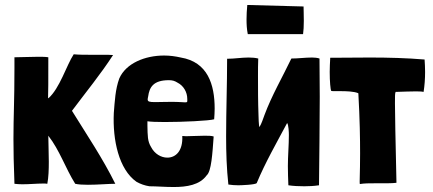

<svg xmlns="http://www.w3.org/2000/svg" viewBox="-20 -738 1737 771"><path d="M269 -293C325 -368 385 -441 434 -517C423 -518 409 -518 393 -518C378 -518 361 -518 344 -518C321 -518 298 -518 276 -520C247 -476 220 -383 174 -343C174 -345 173 -346 173 -345C174 -366 174 -412 174 -508C163 -510 148 -510 133 -510C101 -510 65 -508 38 -508C38 -493 38 -479 38 -465C38 -331 34 -272 34 -180C34 -133 35 -78 38 0C47 1 58 2 69 2C98 2 129 -1 153 -1C159 -1 165 -1 170 0C175 -26 176 -57 176 -88C176 -127 174 -166 174 -193C220 -134 242 -64 282 0C295 3 313 4 333 4C372 4 417 0 443 0C392 -103 329 -196 269 -293Z M580 10C609 10 643 13 677 13C730 13 782 5 810 -34C829 -50 833 -122 838 -190C829 -193 816 -193 801 -193C777 -193 748 -191 727 -191C721 -191 716 -192 712 -192C715 -131 685 -105 652 -105C627 -105 601 -120 587 -147C572 -171 573 -193 572 -233V-251C584 -249 610 -248 641 -248C715 -248 820 -253 840 -259C841 -273 842 -288 842 -302C842 -399 814 -489 706 -507C684 -512 662 -515 639 -515C562 -515 486 -484 459 -423C443 -379 441 -333 437 -284C432 -176 457 -58 528 -8C544 1 561 7 580 10ZM669 -329C640 -329 619 -328 604 -328C579 -328 573 -330 573 -339C573 -342 574 -346 575 -351C580 -387 595 -416 658 -416C673 -416 682 -413 693 -406C717 -394 732 -368 732 -341C732 -330 734 -327 724 -327C716 -327 700 -329 669 -329Z M1197 -601C1199 -614 1200 -634 1200 -654C1200 -678 1199 -702 1199 -712C1187 -712 986 -718 974 -718H973C971 -697 970 -678 970 -660C970 -640 971 -621 975 -601ZM1233 -507C1205 -507 1178 -503 1150 -503C1114 -428 1071 -354 1042 -276C1036 -260 1031 -243 1022 -228C1019 -229 1018 -273 1018 -277C1016 -329 1016 -381 1016 -433C1016 -459 1016 -480 1017 -503C1005 -506 992 -507 978 -507C950 -507 921 -502 892 -502C892 -398 888 -294 888 -190C888 -126 890 -61 897 3C910 5 924 6 937 6C947 6 1007 4 1011 -3C1045 -85 1091 -165 1133 -244C1139 -237 1140 -205 1140 -196C1140 -155 1136 -112 1136 -71C1136 -45 1137 -20 1138 6C1158 9 1180 10 1202 10C1221 10 1241 9 1261 6C1262 -112 1264 -231 1264 -349C1264 -400 1263 -453 1263 -503C1254 -506 1243 -507 1233 -507Z M1425 1C1443 -2 1464 -2 1486 -2C1496 -2 1507 -2 1518 -2C1537 -2 1556 -2 1572 -4V-6C1568 -189 1566 -278 1566 -323C1566 -351 1566 -362 1568 -367C1568 -368 1569 -369 1569 -369H1572C1604 -370 1628 -371 1647 -371C1661 -371 1672 -371 1681 -369C1685 -394 1687 -422 1687 -449C1687 -466 1686 -484 1685 -499C1614 -505 1539 -507 1465 -507C1411 -507 1357 -506 1305 -506C1305 -505 1306 -505 1306 -504C1305 -486 1304 -467 1304 -449C1304 -411 1307 -378 1310 -373C1313 -372 1318 -372 1324 -372C1331 -372 1338 -372 1346 -372C1371 -372 1401 -371 1418 -364L1419 -363C1425 -258 1426 -179 1426 -122C1426 -41 1423 -4 1425 1Z"/></svg>

Font: HEYCLAY
Style: Regular
Weight: 400
Designer: Marcelo Magalhaes
Foundry: Marcelo Magalhães
Version: Version 1.300;hotconv 1.0.109;makeotfexe 2.5.65596